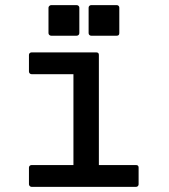

<svg xmlns="http://www.w3.org/2000/svg" viewBox="-20 -728 658 748"><path d="M103 -439Q99.1 -439 95.9 -441.9Q92.8 -444.8 92.8 -449.2V-514.2Q92.8 -518.6 95.9 -521.2Q99.1 -523.9 103 -523.9H355Q365.2 -523.9 365.2 -514.2V-85H509.8Q520 -85 520 -75.2V-9.8Q520 -5.9 517.1 -2.9Q514.2 0 509.8 0H103Q99.1 0 95.9 -3.2Q92.8 -6.3 92.8 -9.8V-75.2Q92.8 -79.6 95.9 -82.3Q99.1 -85 103 -85H266.1V-439ZM335 -588.9Q331.1 -588.9 328.1 -591.8Q325.2 -594.7 325.2 -599.1V-698.2Q325.2 -702.1 328.1 -705.1Q331.1 -708 335 -708H435.1Q439.5 -708 442.1 -705.1Q444.8 -702.1 444.8 -698.2V-599.1Q444.8 -588.9 435.1 -588.9ZM168.9 -698.2Q168.9 -701.7 172.1 -704.8Q175.3 -708 179.2 -708H278.8Q283.2 -708 286.1 -705.1Q289.1 -702.1 289.1 -698.2V-599.1Q289.1 -594.7 286.1 -591.8Q283.2 -588.9 278.8 -588.9H179.2Q175.3 -588.9 172.1 -591.8Q168.9 -594.7 168.9 -599.1Z"/></svg>

Font: Fragment Mono SemBd
Style: Regular
Weight: 600
Designer: Wei Huang based on Nimbus Sans by URW Studio, based on Helvetica by Max Miedinger.
Foundry: Wei Huang
Version: Version 1.011